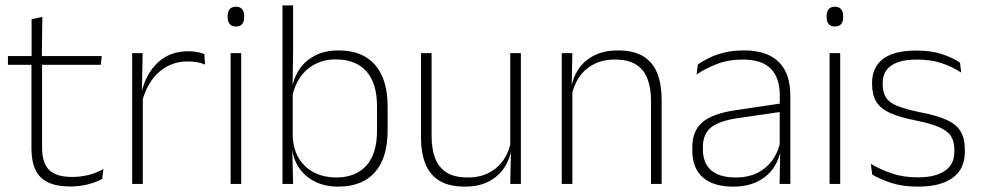

<svg xmlns="http://www.w3.org/2000/svg" viewBox="-20 -684 3648 714"><path d="M242 9.5Q190.5 9.5 158.8 -5.8Q127 -21 112 -52.2Q97 -83.5 97 -130.5V-459H136.5V-134.5Q136.5 -79 162.2 -52.5Q188 -26 249 -26Q279.5 -26 308.8 -33.2Q338 -40.5 364.5 -55.5L360 -18.5Q337 -6 305.8 1.8Q274.5 9.5 242 9.5ZM354.5 -443H9.5V-475.5H358.5ZM135.5 -469.5H97.5V-612.5L137.5 -621Z M508 -305 495 -334 505.5 -337.5Q522 -409.5 567 -451.5Q612 -493.5 680 -493.5Q699.5 -493.5 714.5 -490.2Q729.5 -487 740 -483L742.5 -444Q730 -449.5 713.5 -452.5Q697 -455.5 677.5 -455.5Q618 -455.5 573 -417.5Q528 -379.5 508 -305ZM511 0H471.5V-486.5H510.5L507.5 -338L511 -334.5Z M877 0H837.5V-486.5H877ZM857.5 -585.5Q842 -585.5 834.2 -594.5Q826.5 -603.5 826.5 -620.5V-624.5Q826.5 -641 834.2 -650Q842 -659 857.5 -659Q872.5 -659 880.2 -650Q888 -641 888 -624.5V-620.5Q888 -603 880.2 -594.2Q872.5 -585.5 857.5 -585.5Z M1237 10Q1188.5 10 1151 -8.8Q1113.5 -27.5 1091 -61.5Q1068.5 -95.5 1065.5 -141H1052.5L1068.5 -177.5Q1071 -126.5 1093.2 -92.2Q1115.5 -58 1151 -41Q1186.5 -24 1229.5 -24Q1303 -24 1342.5 -68.2Q1382 -112.5 1382 -197.5V-289.5Q1382 -374 1342.8 -418.5Q1303.5 -463 1228 -463Q1185 -463 1151.2 -445.2Q1117.5 -427.5 1095.8 -396Q1074 -364.5 1066.5 -322.5L1054 -354H1065.5Q1071.5 -393.5 1093 -425.8Q1114.5 -458 1151.2 -477.2Q1188 -496.5 1239 -496.5Q1328 -496.5 1374.8 -442.8Q1421.5 -389 1421.5 -287.5V-199Q1421.5 -97 1374.2 -43.5Q1327 10 1237 10ZM1070 0H1030.5V-664H1070V-497.5L1068 -358.5L1068.5 -347V-140L1067 -126.5Z M1545.5 -486.5H1585V-178.5Q1585 -130.5 1598 -96Q1611 -61.5 1640.5 -42.8Q1670 -24 1719.5 -24Q1765.5 -24 1799.2 -42Q1833 -60 1853.8 -91.2Q1874.5 -122.5 1881 -162.5L1892 -130.5H1882Q1876.5 -93 1855.5 -60.8Q1834.5 -28.5 1797.8 -9.2Q1761 10 1708.5 10Q1649.5 10 1613.5 -12.2Q1577.5 -34.5 1561.5 -75.8Q1545.5 -117 1545.5 -175ZM1877.5 -486.5H1917V0H1877.5L1880 -123.5L1877.5 -125.5Z M2440.5 0H2401V-308Q2401 -356 2388 -390.5Q2375 -425 2345.5 -443.8Q2316 -462.5 2266.5 -462.5Q2221 -462.5 2187 -444.5Q2153 -426.5 2132.5 -395.2Q2112 -364 2105 -324L2094 -356H2104Q2109.5 -394 2130.5 -426Q2151.5 -458 2188.5 -477.2Q2225.5 -496.5 2277.5 -496.5Q2337 -496.5 2372.8 -474.2Q2408.5 -452 2424.5 -410.8Q2440.5 -369.5 2440.5 -311.5ZM2108.5 0H2069V-486.5H2108.5L2106 -362.5L2108.5 -361Z M2919 0H2879L2881.5 -125L2879.5 -131.5V-290L2880 -328Q2880 -394.5 2846.5 -428.5Q2813 -462.5 2742 -462.5Q2688 -462.5 2644.8 -445.5Q2601.5 -428.5 2570.5 -407L2575 -444Q2591.5 -456 2616.2 -468.2Q2641 -480.5 2673.5 -488.5Q2706 -496.5 2746.5 -496.5Q2791.5 -496.5 2824.2 -485Q2857 -473.5 2878 -451.8Q2899 -430 2909 -399Q2919 -368 2919 -328.5ZM2705.5 10Q2633 10 2593.8 -24.2Q2554.5 -58.5 2554.5 -124V-136.5Q2554.5 -197.5 2592.5 -229.8Q2630.5 -262 2717.5 -274.5L2889 -300L2891 -269L2723 -244.5Q2654.5 -234.5 2624.2 -210Q2594 -185.5 2594 -138.5V-128Q2594 -77 2625 -50.5Q2656 -24 2715.5 -24Q2764 -24 2798.8 -42.2Q2833.5 -60.5 2854.8 -91.8Q2876 -123 2882.5 -162L2893 -131H2884Q2879 -94 2858 -61.8Q2837 -29.5 2799 -9.8Q2761 10 2705.5 10Z M3104.5 0H3065V-486.5H3104.5ZM3085 -585.5Q3069.5 -585.5 3061.8 -594.5Q3054 -603.5 3054 -620.5V-624.5Q3054 -641 3061.8 -650Q3069.5 -659 3085 -659Q3100 -659 3107.8 -650Q3115.5 -641 3115.5 -624.5V-620.5Q3115.5 -603 3107.8 -594.2Q3100 -585.5 3085 -585.5Z M3394 10Q3335.5 10 3293 -4.2Q3250.5 -18.5 3223.5 -35L3218.5 -74.5Q3254.5 -53.5 3296.5 -39Q3338.5 -24.5 3393.5 -24.5Q3458 -24.5 3493.5 -48.5Q3529 -72.5 3529 -119V-127Q3529 -157 3517 -176.8Q3505 -196.5 3474 -210.5Q3443 -224.5 3385.5 -236Q3324 -248 3288.5 -264.5Q3253 -281 3238 -306.8Q3223 -332.5 3223 -371.5V-376Q3223 -434 3264 -465Q3305 -496 3387.5 -496Q3444 -496 3484.5 -482.2Q3525 -468.5 3550 -451L3554.5 -414Q3523 -435 3482.8 -448.8Q3442.5 -462.5 3389.5 -462.5Q3345.5 -462.5 3317.5 -452Q3289.5 -441.5 3276 -422.2Q3262.5 -403 3262.5 -376V-371.5Q3262.5 -340.5 3274.8 -321.2Q3287 -302 3317.8 -289.8Q3348.5 -277.5 3402 -266.5Q3465.5 -254.5 3501.8 -237.5Q3538 -220.5 3553 -194.2Q3568 -168 3568 -128.5V-118.5Q3568 -55.5 3522.8 -22.8Q3477.5 10 3394 10Z"/></svg>

Font: Anek Devanagari Medium ExtraLight
Style: Regular
Weight: 250
Version: Version 1.003